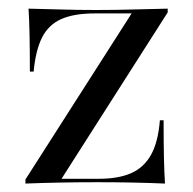

<svg xmlns="http://www.w3.org/2000/svg" viewBox="-20 -435 458 455"><path d="M40.3 0V-9.7L291.9 -403.2H204.8Q155.6 -403.2 125.4 -389.9Q95.2 -376.6 79.8 -346.4Q64.5 -316.1 59.7 -265.3H50.8Q50.8 -317.7 50 -354.4Q49.2 -391.1 47.6 -414.5Q84.7 -413.7 125.4 -412.5Q166.1 -411.3 207.3 -411.3Q250.8 -411.3 294 -412.5Q337.1 -413.7 377.4 -414.5V-405.6L125.8 -11.3H213.7Q260.5 -11.3 290.7 -24.6Q321 -37.9 337.9 -68.1Q354.8 -98.4 358.9 -150H367.7Q367.7 -97.6 368.5 -60.5Q369.4 -23.4 371 0Q333.9 -1.6 292.7 -2.4Q251.6 -3.2 211.3 -3.2Q168.5 -3.2 124.6 -2.4Q80.6 -1.6 40.3 0Z"/></svg>

Font: Playfair 144pt
Style: Regular
Weight: 400
Designer: Claus Eggers Sørensen
Foundry: Claus Eggers Sørensen
Version: Version 2.001;gftools[0.9.30]